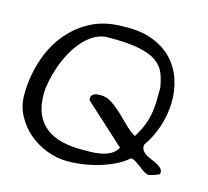

<svg xmlns="http://www.w3.org/2000/svg" viewBox="-109 -900 1111 1027"><g transform="rotate(15 446.0 -386.0)"><path d="M33.2 -282.2Q33.2 -376 60.1 -464.4Q86.9 -552.7 139.6 -621.1Q192.4 -689.5 269 -731Q345.7 -772.5 445.3 -772.5Q542 -777.3 611.3 -751.5Q680.7 -725.6 724.1 -679.2Q767.6 -632.8 787.6 -571.3Q807.6 -509.8 805.7 -443.4Q803.7 -377 782.2 -311.5Q760.7 -246.1 722.7 -192.4Q718.8 -173.8 727.1 -161.1Q735.4 -148.4 750 -139.6Q764.6 -130.9 782.7 -123.5Q800.8 -116.2 815.9 -107.9Q831.1 -99.6 839.8 -88.4Q848.6 -77.1 844.7 -60.5Q839.8 -57.6 830.1 -53.7Q820.3 -49.8 810.5 -46.9Q800.8 -43.9 793 -42Q785.2 -40 784.2 -41Q768.6 -43.9 755.4 -53.2Q742.2 -62.5 729 -72.8Q715.8 -83 702.1 -91.8Q688.5 -100.6 672.9 -102.5Q647.5 -79.1 610.4 -60.1Q573.2 -41 529.8 -27.3Q486.3 -13.7 439 -6.3Q391.6 1 347.7 1Q289.1 1 232.9 -20.5Q176.8 -42 132.3 -80.1Q87.9 -118.2 60.5 -169.9Q33.2 -221.7 33.2 -282.2ZM132.8 -313.5Q132.8 -247.1 153.3 -202.1Q173.8 -157.2 210.4 -129.9Q247.1 -102.5 296.9 -90.8Q346.7 -79.1 406.2 -79.1Q429.7 -79.1 457.5 -79.6Q485.4 -80.1 512.7 -85.4Q540 -90.8 563.5 -103.5Q586.9 -116.2 601.6 -141.6L378.9 -344.7Q377.9 -344.7 377.4 -348.1Q377 -351.6 377 -353.5Q377 -365.2 381.8 -371.6Q386.7 -377.9 394.5 -381.3Q402.3 -384.8 411.1 -385.7Q419.9 -386.7 428.7 -386.7Q461.9 -386.7 491.7 -367.2Q521.5 -347.7 549.3 -321.3Q577.1 -294.9 605 -267.1Q632.8 -239.3 662.1 -222.7Q686.5 -261.7 699.7 -295.4Q712.9 -329.1 718.8 -361.8Q724.6 -394.5 725.6 -429.7Q726.6 -464.8 726.6 -506.8Q719.7 -550.8 705.6 -585.9Q691.4 -621.1 656.2 -646Q621.1 -670.9 557.1 -683.6Q493.2 -696.3 387.7 -695.3Q347.7 -695.3 313 -675.3Q278.3 -655.3 250 -623Q221.7 -590.8 199.7 -549.8Q177.7 -508.8 163.1 -466.3Q148.4 -423.8 140.6 -383.8Q132.8 -343.8 132.8 -313.5Z"/></g></svg>

Font: Architects Daughter-petzku
Style: Regular
Weight: 400
Designer: Kimberly Geswein
Foundry: Kimberly Geswein
Version: Version 1.000 2010 initial release